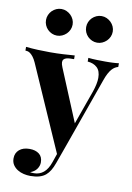

<svg xmlns="http://www.w3.org/2000/svg" viewBox="-115 -822 736 1072"><g transform="rotate(10 252.5 -286.0)"><path d="M145 -609.4Q129.4 -609.4 115.7 -615.5Q102.1 -621.6 91.8 -631.8Q81.5 -642.1 75.7 -655.8Q69.8 -669.4 69.8 -685.1Q69.8 -700.2 75.7 -713.9Q81.5 -727.5 91.8 -737.8Q102.1 -748 115.7 -754.2Q129.4 -760.3 145 -760.3Q160.2 -760.3 173.8 -754.2Q187.5 -748 198 -737.8Q208.5 -727.5 214.6 -713.9Q220.7 -700.2 220.7 -685.1Q220.7 -669.4 214.6 -655.8Q208.5 -642.1 198 -631.8Q187.5 -621.6 173.8 -615.5Q160.2 -609.4 145 -609.4ZM372.6 -609.4Q356.9 -609.4 343.3 -615.5Q329.6 -621.6 319.3 -631.8Q309.1 -642.1 303.2 -655.8Q297.4 -669.4 297.4 -685.1Q297.4 -700.2 303.2 -713.9Q309.1 -727.5 319.3 -737.8Q329.6 -748 343.3 -754.2Q356.9 -760.3 372.6 -760.3Q387.7 -760.3 401.4 -754.2Q415 -748 425.5 -737.8Q436 -727.5 442.1 -713.9Q448.2 -700.2 448.2 -685.1Q448.2 -669.4 442.1 -655.8Q436 -642.1 425.5 -631.8Q415 -621.6 401.4 -615.5Q387.7 -609.4 372.6 -609.4ZM436 -513.7Q446.3 -513.7 457 -513.9Q467.8 -514.2 478 -514.6Q488.3 -515.1 497.1 -515.9Q505.9 -516.6 512.7 -517.6V-496.6Q503.4 -494.1 494.4 -488.8Q485.4 -483.4 476.8 -473.6Q468.3 -463.9 460 -448.5Q451.7 -433.1 443.8 -410.6L303.2 -15.6L264.6 91.8Q255.4 117.7 244.9 134.8Q234.4 151.9 221.2 163.1Q206.1 175.8 184.6 181.9Q163.1 188 133.8 188Q115.7 188 96.7 183.6Q77.6 179.2 61.8 169.4Q45.9 159.7 35.6 144.3Q25.4 128.9 25.4 107.4Q25.4 76.7 46.9 58.3Q68.4 40 105 40Q138.7 40 159.2 55.9Q179.7 71.8 179.7 103.5Q179.7 123.5 167.2 141.1Q154.8 158.7 129.9 167.5Q135.3 168.9 141.8 169.2Q148.4 169.4 152.8 169.4Q183.1 169.4 206.3 150.4Q229.5 131.3 243.7 89.8L260.3 41.5L48.3 -440.4Q39.6 -459.5 30.8 -470.7Q22 -481.9 13.9 -487.8Q5.9 -493.7 -1.2 -495.1Q-8.3 -496.6 -13.7 -496.6V-517.6Q19 -514.2 54.2 -512.7Q89.4 -511.2 123.5 -511.2Q163.6 -511.2 197.8 -513.2Q231.9 -515.1 262.2 -517.6V-496.6Q250 -496.6 238.5 -496.1Q227.1 -495.6 218.3 -492.9Q209.5 -490.2 204.1 -484.4Q198.7 -478.5 198.7 -468.3Q198.7 -457.5 206.1 -439.9L328.6 -144.5L397.5 -337.4Q413.6 -384.8 413.6 -417Q413.6 -456.1 393.3 -475.1Q373 -494.1 339.4 -496.6V-517.6Q362.8 -515.1 389.2 -514.4Q415.5 -513.7 436 -513.7Z"/></g></svg>

Font: SVN-Playfair Display
Style: Bold
Weight: 700
Designer: Claus Eggers Sørensen
Foundry: Claus Eggers Sørensen
Version: Version 1.004;PS 001.004;hotconv 1.0.70;makeotf.lib2.5.58329